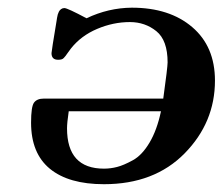

<svg xmlns="http://www.w3.org/2000/svg" viewBox="-20 -470 574 495"><path d="M60.1 -153.8Q60.1 -194.8 67.6 -205.3Q75.2 -215.8 92.8 -215.8H400.9Q412.1 -296.9 412.1 -309.1Q412.1 -366.2 383.1 -389.6Q354 -413.1 314.9 -413.1Q272 -413.1 230.5 -395.5Q189 -377.9 163.1 -345.2Q159.2 -340.3 155 -334.2Q150.9 -328.1 148.9 -325.7Q147 -323.2 144.5 -320.6Q142.1 -317.9 138.4 -316.9Q134.8 -315.9 129.9 -315.9Q112.8 -315.9 112.8 -333Q112.8 -337.9 126 -417Q126 -418 127 -423.6Q127.9 -429.2 128.9 -432.6Q129.9 -436 131.8 -439.9Q133.8 -443.8 137.5 -446.5Q141.1 -449.2 146 -449.2Q153.8 -449.2 203.1 -422.9Q259.3 -449.7 319.8 -450.2Q417 -450.2 475.6 -400.1Q534.2 -350.1 534.2 -262.2Q534.2 -154.3 456.1 -74.7Q377.9 4.9 248 4.9Q157.2 4.9 108.6 -34.9Q60.1 -74.7 60.1 -153.8ZM152.8 -139.2Q152.8 -35.2 248 -35.2Q265.1 -35.2 282 -39.6Q298.8 -43.9 322.5 -56.9Q346.2 -69.8 365.5 -102.3Q384.8 -134.8 395 -183.1H157.2Q152.8 -153.3 152.8 -139.2Z"/></svg>

Font: CMU Serif Extra
Style: BoldSlanted
Weight: 700
Italic angle: -9.46001°
Version: Version 0.7.0